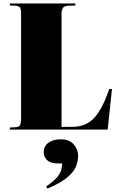

<svg xmlns="http://www.w3.org/2000/svg" viewBox="-20 -750 688 1111"><path d="M37 0V-12L71 -14Q90 -15 96 -26Q102 -37 102 -70V-673Q102 -698 95.5 -707Q89 -716 66 -717L37 -718V-730H416V-718L378 -717Q353 -716 344.5 -705Q336 -694 336 -667V-16H399Q479 -16 527 -70Q575 -124 612 -235H628L603 0ZM255 341 247 329Q291 299 310 276Q329 253 334 234Q339 215 340 196H320Q273 196 253 177Q233 158 233 132Q233 95 261 75.5Q289 56 331 56Q381 56 406.5 85.5Q432 115 432 152Q432 179 421 210Q410 241 372.5 274Q335 307 255 341Z"/></svg>

Font: Literata 72pt Black
Style: Regular
Weight: 900
Designer: Latin by Veronika Burian and Jose Scaglione. Greek by Irene Vlachou. Cyrillic by Vera Evstafieva.
Foundry: TypeTogether
Version: Version 3.002